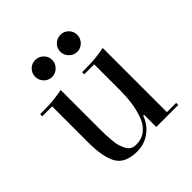

<svg xmlns="http://www.w3.org/2000/svg" viewBox="-185 -810 969 969"><g transform="rotate(-45 299.5 -325.5)"><path d="M348 -568Q330 -586 330 -611Q330 -636 348 -653.5Q366 -671 391 -671Q416 -671 433.5 -653.5Q451 -636 451 -611Q451 -586 433.5 -568Q416 -550 391 -550Q366 -550 348 -568ZM168.5 -568Q151 -586 151 -611Q151 -636 168.5 -653.5Q186 -671 211 -671Q236 -671 254 -653.5Q272 -636 272 -611Q272 -586 254 -568Q236 -550 211 -550Q186 -550 168.5 -568ZM406 -445H335V-460H356Q434 -460 495 -473V-15H561V0H404V-87H398Q381 -39 340.5 -9.5Q300 20 250 20Q165 20 135.5 -31Q106 -82 106 -185V-445H35V-460H56Q134 -460 195 -473V-199Q195 -171 195.5 -156Q196 -141 198 -114.5Q200 -88 204.5 -72.5Q209 -57 217 -40.5Q225 -24 238 -16Q251 -8 269 -8Q310 -8 338.5 -31Q367 -54 381 -94Q395 -134 400.5 -175Q406 -216 406 -264Z"/></g></svg>

Font: Elsie Swash Caps
Style: Regular
Weight: 400
Designer: Alejandro Inler
Foundry: Alejandro Inler
Version: 1.001